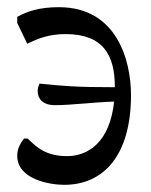

<svg xmlns="http://www.w3.org/2000/svg" viewBox="-20 -501 422 535"><path d="M159 14C268 14 345 -67 345 -236C345 -332 306 -481 144 -481C89 -481 55 -469 28 -454V-437L56 -379C86 -394 117 -406 163 -406C267 -406 300 -348 300 -259C300 -259 300 -258 300 -258C193 -258 160 -261 90 -268C87 -261 85 -255 85 -247C85 -227 98 -208 133 -208C180 -208 238 -216 298 -218C286 -105 226 -66 167 -66C108 -66 83 -90 57 -115H47C37 -102 28 -87 28 -67C28 -2 117 14 159 14Z"/></svg>

Font: STIX Two Text
Style: Regular
Weight: 400
Designer: Ross Mills, John Hudson & Paul Hanslow, Tiro Typeworks Ltd; with prior portions MicroPress Inc., and Coen Hoffman.
Foundry: Tiro Typeworks Ltd
Version: Version 2.13 b171